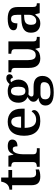

<svg xmlns="http://www.w3.org/2000/svg" viewBox="1154 -1854 940 3288"><g transform="rotate(-90 1624.0 -210.0)"><path d="M242 10Q172 10 134 -25Q96 -60 96 -147V-472H20V-519Q48 -519 72 -530Q96 -541 112 -558Q127 -574 139 -599Q151 -624 158 -660H228V-536H357V-472H228V-153Q228 -106 245.5 -84Q263 -62 298 -62Q317 -62 333.5 -64Q350 -66 366 -70V-12Q351 -5 318 2.5Q285 10 242 10Z M411 0V-49H414Q448 -49 470.5 -61.5Q493 -74 493 -121V-419Q493 -463 472 -475Q451 -487 418 -487H415V-536H601L620 -451H625Q638 -481 654.5 -502.5Q671 -524 697 -535.5Q723 -547 765 -547Q822 -547 850 -527Q878 -507 878 -469Q878 -428 848.5 -404.5Q819 -381 762 -381Q762 -422 751.5 -442Q741 -462 712 -462Q685 -462 668 -442.5Q651 -423 642 -394Q633 -365 629.5 -335Q626 -305 626 -284V-116Q626 -72 647.5 -60.5Q669 -49 700 -49H730V0Z M1193 10Q1072 10 1007.5 -62.5Q943 -135 943 -265Q943 -405 1005.5 -476.5Q1068 -548 1182 -548Q1287 -548 1347 -487.5Q1407 -427 1407 -308V-258H1078Q1080 -155 1115.5 -108Q1151 -61 1217 -61Q1269 -61 1305 -84Q1341 -107 1358 -138Q1370 -133 1376.5 -121.5Q1383 -110 1383 -94Q1383 -69 1362.5 -45Q1342 -21 1300 -5.5Q1258 10 1193 10ZM1272 -319Q1272 -397 1251.5 -442Q1231 -487 1183 -487Q1136 -487 1109.5 -444Q1083 -401 1080 -319Z M1686 240Q1573 240 1517 203.5Q1461 167 1461 99Q1461 44 1497 14.5Q1533 -15 1593 -21Q1568 -32 1547 -53Q1526 -74 1526 -108Q1526 -140 1547.5 -164Q1569 -188 1607 -209Q1563 -226 1536 -266Q1509 -306 1509 -363Q1509 -450 1558.5 -499Q1608 -548 1711 -548Q1746 -548 1777.5 -538.5Q1809 -529 1828 -516Q1850 -541 1874.5 -556.5Q1899 -572 1930 -572Q1964 -572 1980.5 -555.5Q1997 -539 1997 -516Q1997 -495 1983 -478Q1969 -461 1932 -461Q1932 -478 1922 -489Q1912 -500 1896 -500Q1875 -500 1860 -489Q1879 -467 1892 -435Q1905 -403 1905 -364Q1905 -289 1857.5 -239.5Q1810 -190 1711 -190Q1699 -190 1681.5 -191Q1664 -192 1654 -194Q1639 -186 1627 -172Q1615 -158 1615 -139Q1615 -122 1627.5 -113.5Q1640 -105 1667 -105H1785Q1881 -105 1924.5 -64Q1968 -23 1968 47Q1968 137 1899 188.5Q1830 240 1686 240ZM1688 184Q1752 184 1789.5 171Q1827 158 1844 134Q1861 110 1861 77Q1861 40 1839 26.5Q1817 13 1773 13H1663Q1640 13 1618 19Q1596 25 1581.5 42.5Q1567 60 1567 95Q1567 123 1579.5 143Q1592 163 1619 173.5Q1646 184 1688 184ZM1708 -245Q1751 -245 1767 -276Q1783 -307 1783 -365Q1783 -425 1766.5 -458.5Q1750 -492 1707 -492Q1665 -492 1648 -457.5Q1631 -423 1631 -364Q1631 -308 1648.5 -276.5Q1666 -245 1708 -245Z M2268 10Q2190 10 2147.5 -38Q2105 -86 2105 -187V-417Q2105 -461 2086 -474Q2067 -487 2032 -487H2030V-536H2238V-208Q2238 -143 2256 -105.5Q2274 -68 2323 -68Q2377 -68 2401.5 -110Q2426 -152 2426 -223V-420Q2426 -465 2403.5 -476Q2381 -487 2351 -487H2348V-536H2559V-114Q2559 -70 2579.5 -59.5Q2600 -49 2631 -49H2637V0H2451L2432 -74H2427Q2397 -21 2356.5 -5.5Q2316 10 2268 10Z M2864 10Q2798 10 2753 -29.5Q2708 -69 2708 -152Q2708 -233 2764 -271.5Q2820 -310 2933 -314L3015 -317V-374Q3015 -408 3010.5 -434.5Q3006 -461 2990.5 -476Q2975 -491 2943 -491Q2914 -491 2897 -477Q2880 -463 2874 -438.5Q2868 -414 2868 -382Q2809 -382 2779.5 -397Q2750 -412 2750 -448Q2750 -484 2776.5 -506Q2803 -528 2848 -538Q2893 -548 2947 -548Q3048 -548 3098 -509.5Q3148 -471 3148 -377V-121Q3148 -79 3161.5 -64Q3175 -49 3209 -49H3212V0H3043L3024 -75H3016Q2994 -47 2974 -28.5Q2954 -10 2928.5 0Q2903 10 2864 10ZM2908 -59Q2957 -59 2986 -95Q3015 -131 3015 -191V-268L2964 -265Q2896 -261 2869.5 -232.5Q2843 -204 2843 -148Q2843 -59 2908 -59Z"/></g></svg>

Font: Noto Naskh Arabic SemiBold
Style: Regular
Weight: 600
Designer: Monotype Design Team, David Williams, Mohamad Dakak and Nizar Qandah
Foundry: Monotype Imaging Inc.
Version: Version 2.016